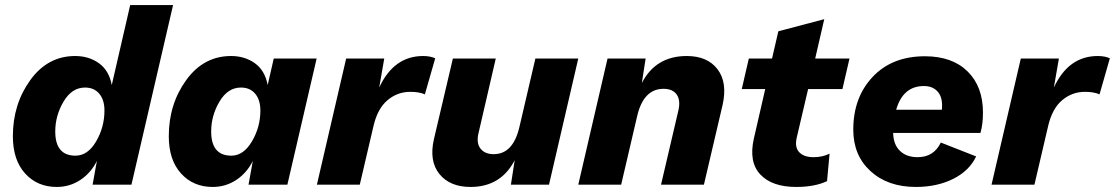

<svg xmlns="http://www.w3.org/2000/svg" viewBox="-20 -732 4419 761"><path d="M205 9Q128 9 79.5 -44.5Q31 -98 31 -192Q31 -319 100 -414.5Q169 -510 278 -510Q332 -510 372 -481.5Q412 -453 423 -395L496 -712H666L501 0H347L364 -94Q340 -46 298 -18.5Q256 9 205 9ZM279 -115Q328 -115 361 -171.5Q394 -228 394 -294Q394 -336 373.5 -360.5Q353 -385 317 -385Q265 -385 232 -329.5Q199 -274 199 -211Q199 -115 279 -115Z M823 9Q746 9 697.5 -44.5Q649 -98 649 -192Q649 -319 718 -414.5Q787 -510 896 -510Q950 -510 990 -481.5Q1030 -453 1041 -395L1065 -500H1235L1119 0H965L982 -94Q958 -46 916 -18.5Q874 9 823 9ZM897 -115Q945 -115 978.5 -171.5Q1012 -228 1012 -294Q1012 -336 991.5 -360.5Q971 -385 935 -385Q883 -385 850 -329.5Q817 -274 817 -211Q817 -115 897 -115Z M1657 -510Q1685 -510 1705 -501L1664 -358Q1642 -368 1606 -368Q1555 -368 1515.5 -334.5Q1476 -301 1460 -231L1406 0H1236L1352 -500H1503L1483 -385Q1541 -510 1657 -510Z M2102 -500H2272L2156 0H2005L2020 -97Q1965 9 1845 9Q1763 9 1721.5 -42.5Q1680 -94 1700 -181L1775 -500H1945L1877 -206Q1867 -166 1884 -143.5Q1901 -121 1937 -121Q2014 -121 2039 -230Z M2702 -510Q2784 -510 2824 -457.5Q2864 -405 2844 -316L2770 0H2600L2669 -295Q2678 -335 2662 -357.5Q2646 -380 2610 -380Q2530 -380 2505 -270L2442 0H2272L2388 -500H2539L2524 -403Q2579 -510 2702 -510Z M3183 -379 3138 -187Q3129 -149 3147.5 -129Q3166 -109 3205 -109Q3240 -109 3268 -123L3258 -14Q3209 9 3136 9Q3040 9 2993.5 -40.5Q2947 -90 2968 -183L3013 -379H2920L2948 -500H3040L3065 -608L3247 -656L3211 -500H3347L3319 -379Z M3876 -286Q3876 -239 3866 -205H3520Q3521 -159 3547 -134Q3573 -109 3617 -109Q3681 -109 3709 -167L3849 -112Q3822 -55 3758 -23Q3694 9 3610 9Q3499 9 3430.5 -53.5Q3362 -116 3362 -218Q3362 -346 3439 -427.5Q3516 -509 3646 -509Q3754 -509 3815 -449Q3876 -389 3876 -286ZM3642 -391Q3559 -391 3532 -297H3713Q3714 -303 3714 -314Q3714 -351 3694.5 -371Q3675 -391 3642 -391Z M4331 -510Q4359 -510 4379 -501L4338 -358Q4316 -368 4280 -368Q4229 -368 4189.5 -334.5Q4150 -301 4134 -231L4080 0H3910L4026 -500H4177L4157 -385Q4215 -510 4331 -510Z"/></svg>

Font: Elaine Sans
Style: Bold Italic
Weight: 700
Italic angle: -13°
Designer: Wei Huang
Foundry: Wei Huang
Version: Version 2.001;December 24, 2019;FontCreator 12.0.0.2547 64-b